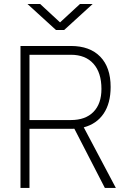

<svg xmlns="http://www.w3.org/2000/svg" viewBox="-20 -918 626 938"><path d="M80.1 0V-693.4H326.2Q418.9 -693.4 469.7 -641.1Q520.5 -588.9 520.5 -493.2Q520.5 -413.6 486.3 -363Q452.1 -312.5 389.2 -295.9L545.9 0H492.2L343.3 -289.1Q335 -288.6 326.2 -288.6H124V0ZM326.2 -650.4H124V-331.5H326.2Q397.5 -331.5 436.5 -371.3Q475.6 -411.1 475.6 -483.4Q475.6 -563 436.5 -606.7Q397.5 -650.4 326.2 -650.4ZM253.4 -771.5 114.3 -898.4H176.3L273.4 -808.6L370.6 -898.4H432.6L293.5 -771.5Z"/></svg>

Font: Caskaydia Cove ExtraLight
Style: Regular
Weight: 200
Monospace: yes
Designer: Aaron Bell
Foundry: Saja Typeworks
Version: Version 4.300; ttfautohint (v1.8.3)